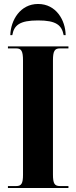

<svg xmlns="http://www.w3.org/2000/svg" viewBox="-20 -948 384 968"><path d="M32 -771H42C51 -821 79 -845 172 -845C264 -845 291 -821 301 -771H311C310 -846 263 -928 172 -928C82 -928 34 -846 32 -771ZM20 0H325V-10H282C255 -10 247 -23 247 -68V-643C247 -690 255 -704 282 -704H325V-714H20V-704H62C88 -704 96 -690 96 -643V-67C96 -23 88 -10 62 -10H20Z"/></svg>

Font: Noto Serif Display ExtraCondensed ExtraBold
Style: Regular
Weight: 800
Width: 2
Designer: Monotype Design Team
Foundry: Monotype Imaging Inc.
Version: Version 2.009